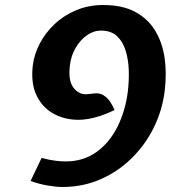

<svg xmlns="http://www.w3.org/2000/svg" viewBox="-20 -736 681 766"><path d="M229 10Q204.5 10 170.5 4.2Q136.5 -1.5 102 -14L146 -106Q175.5 -98 199 -95Q222.5 -92 242 -92Q313 -92 365.2 -129.8Q417.5 -167.5 449 -231Q480.5 -294.5 490 -371Q495 -412 493.8 -454.5Q492.5 -497 481.5 -533.2Q470.5 -569.5 446.8 -591.8Q423 -614 383 -614Q353.5 -614 326.8 -595.2Q300 -576.5 281.8 -545.2Q263.5 -514 259 -476Q251.5 -416 271.8 -388Q292 -360 322 -360Q326.5 -360 335.2 -360.8Q344 -361.5 353 -363Q376 -366.5 392.5 -356.2Q409 -346 419.8 -329.5Q430.5 -313 437 -297Q406 -282 379.8 -273.5Q353.5 -265 332 -261.5Q310.5 -258 294 -258Q237 -258 192.5 -283Q148 -308 125.2 -356.5Q102.5 -405 111 -476Q116.5 -519.5 138.5 -562Q160.5 -604.5 197.5 -639.5Q234.5 -674.5 283.8 -695.2Q333 -716 392 -716Q468 -716 519 -688.8Q570 -661.5 599 -613.8Q628 -566 636.8 -504.2Q645.5 -442.5 637 -373Q627.5 -296 593.5 -227Q559.5 -158 505 -104.5Q450.5 -51 380.5 -20.5Q310.5 10 229 10Z"/></svg>

Font: Expletus Sans
Style: Italic
Weight: 400
Italic angle: -7°
Designer: Jasper de Waard
Foundry: Designtown
Version: Version 7.500